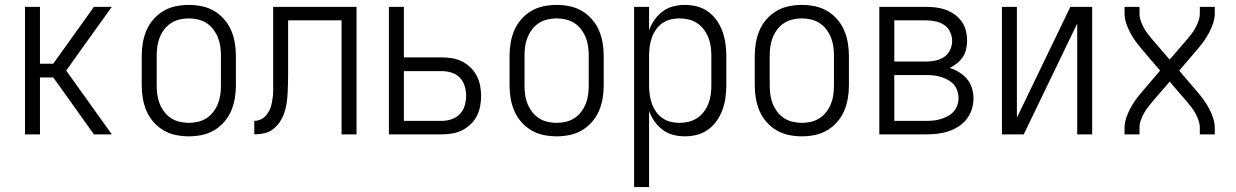

<svg xmlns="http://www.w3.org/2000/svg" viewBox="-20 -548 5040 783"><path d="M82 0V-520H143V-288H197L363 -520H436L306 -339L250 -260L436 0H363L219 -202L197 -232H143V0Z M750 8Q723 8 696.5 2.5Q670 -3 647 -16.5Q624 -30 606 -50.5Q588 -71 577.5 -95.5Q567 -120 562.5 -146.5Q558 -173 558 -200V-320Q558 -347 562.5 -373.5Q567 -400 577.5 -424.5Q588 -449 606 -469.5Q624 -490 647 -503.5Q670 -517 696.5 -522.5Q723 -528 750 -528Q777 -528 803.5 -522.5Q830 -517 853 -503.5Q876 -490 894 -469.5Q912 -449 922.5 -424.5Q933 -400 937.5 -373.5Q942 -347 942 -320V-200Q942 -173 937.5 -146.5Q933 -120 922.5 -95.5Q912 -71 894 -50.5Q876 -30 853 -16.5Q830 -3 803.5 2.5Q777 8 750 8ZM750 -47Q769 -47 788 -51.5Q807 -56 823 -66.5Q839 -77 850.5 -92.5Q862 -108 869 -125.5Q876 -143 878.5 -162Q881 -181 881 -200V-320Q881 -339 878.5 -358Q876 -377 869 -394.5Q862 -412 850.5 -427.5Q839 -443 823 -453.5Q807 -464 788 -468.5Q769 -473 750 -473Q731 -473 712 -468.5Q693 -464 677 -453.5Q661 -443 649.5 -427.5Q638 -412 631 -394.5Q624 -377 621.5 -358Q619 -339 619 -320V-200Q619 -181 621.5 -162Q624 -143 631 -125.5Q638 -108 649.5 -92.5Q661 -77 677 -66.5Q693 -56 712 -51.5Q731 -47 750 -47Z M1017 0V-55Q1028 -55 1039 -59Q1050 -63 1058.5 -70.5Q1067 -78 1073 -88Q1079 -98 1083 -108.5Q1087 -119 1089 -130.5Q1091 -142 1092.5 -153.5Q1094 -165 1094 -176Q1094 -187 1094 -199V-520H1434V0H1373V-465H1155V-250Q1155 -230 1154.5 -209.5Q1154 -189 1153 -168.5Q1152 -148 1149 -127.5Q1146 -107 1139.5 -88Q1133 -69 1121.5 -51.5Q1110 -34 1094 -21.5Q1078 -9 1057.5 -4.5Q1037 0 1017 0Z M1566 0V-520H1627V-314H1781Q1802 -314 1823.5 -310.5Q1845 -307 1864 -297.5Q1883 -288 1898.5 -273Q1914 -258 1924 -239Q1934 -220 1938 -199Q1942 -178 1942 -157Q1942 -136 1938 -114.5Q1934 -93 1924 -74Q1914 -55 1898.5 -40.5Q1883 -26 1864 -16.5Q1845 -7 1823.5 -3.5Q1802 0 1781 0ZM1627 -55H1781Q1801 -55 1821 -61.5Q1841 -68 1855 -82.5Q1869 -97 1875 -117Q1881 -137 1881 -157Q1881 -177 1875 -197Q1869 -217 1855 -231.5Q1841 -246 1821 -252Q1801 -258 1781 -258H1627Z M2250 8Q2223 8 2196.5 2.5Q2170 -3 2147 -16.5Q2124 -30 2106 -50.5Q2088 -71 2077.5 -95.5Q2067 -120 2062.5 -146.5Q2058 -173 2058 -200V-320Q2058 -347 2062.5 -373.5Q2067 -400 2077.5 -424.5Q2088 -449 2106 -469.5Q2124 -490 2147 -503.5Q2170 -517 2196.5 -522.5Q2223 -528 2250 -528Q2277 -528 2303.5 -522.5Q2330 -517 2353 -503.5Q2376 -490 2394 -469.5Q2412 -449 2422.5 -424.5Q2433 -400 2437.5 -373.5Q2442 -347 2442 -320V-200Q2442 -173 2437.5 -146.5Q2433 -120 2422.5 -95.5Q2412 -71 2394 -50.5Q2376 -30 2353 -16.5Q2330 -3 2303.5 2.5Q2277 8 2250 8ZM2250 -47Q2269 -47 2288 -51.5Q2307 -56 2323 -66.5Q2339 -77 2350.5 -92.5Q2362 -108 2369 -125.5Q2376 -143 2378.5 -162Q2381 -181 2381 -200V-320Q2381 -339 2378.5 -358Q2376 -377 2369 -394.5Q2362 -412 2350.5 -427.5Q2339 -443 2323 -453.5Q2307 -464 2288 -468.5Q2269 -473 2250 -473Q2231 -473 2212 -468.5Q2193 -464 2177 -453.5Q2161 -443 2149.5 -427.5Q2138 -412 2131 -394.5Q2124 -377 2121.5 -358Q2119 -339 2119 -320V-200Q2119 -181 2121.5 -162Q2124 -143 2131 -125.5Q2138 -108 2149.5 -92.5Q2161 -77 2177 -66.5Q2193 -56 2212 -51.5Q2231 -47 2250 -47Z M2566 215V-520H2627V-424Q2635 -447 2649 -467Q2663 -487 2682.5 -501.5Q2702 -516 2725.5 -522Q2749 -528 2773 -528Q2799 -528 2823.5 -521.5Q2848 -515 2868.5 -500Q2889 -485 2903.5 -464Q2918 -443 2926.5 -419.5Q2935 -396 2938.5 -370.5Q2942 -345 2942 -320V-200Q2942 -175 2938.5 -149.5Q2935 -124 2926.5 -100.5Q2918 -77 2903.5 -56Q2889 -35 2868.5 -20Q2848 -5 2823.5 1.5Q2799 8 2773 8Q2749 8 2725.5 2Q2702 -4 2682.5 -18.5Q2663 -33 2649 -53Q2635 -73 2627 -96V215ZM2751 -47Q2770 -47 2788.5 -51.5Q2807 -56 2823 -66.5Q2839 -77 2850.5 -92.5Q2862 -108 2869 -125.5Q2876 -143 2878.5 -162Q2881 -181 2881 -200V-320Q2881 -339 2878.5 -358Q2876 -377 2869 -394.5Q2862 -412 2850.5 -427.5Q2839 -443 2823 -453.5Q2807 -464 2788.5 -468.5Q2770 -473 2751 -473Q2732 -473 2714 -468.5Q2696 -464 2680.5 -453Q2665 -442 2654.5 -426.5Q2644 -411 2638 -393.5Q2632 -376 2629.5 -357.5Q2627 -339 2627 -320V-200Q2627 -181 2629.5 -162.5Q2632 -144 2638 -126.5Q2644 -109 2654.5 -93.5Q2665 -78 2680.5 -67Q2696 -56 2714 -51.5Q2732 -47 2751 -47Z M3250 8Q3223 8 3196.5 2.5Q3170 -3 3147 -16.5Q3124 -30 3106 -50.5Q3088 -71 3077.5 -95.5Q3067 -120 3062.5 -146.5Q3058 -173 3058 -200V-320Q3058 -347 3062.5 -373.5Q3067 -400 3077.5 -424.5Q3088 -449 3106 -469.5Q3124 -490 3147 -503.5Q3170 -517 3196.5 -522.5Q3223 -528 3250 -528Q3277 -528 3303.5 -522.5Q3330 -517 3353 -503.5Q3376 -490 3394 -469.5Q3412 -449 3422.5 -424.5Q3433 -400 3437.5 -373.5Q3442 -347 3442 -320V-200Q3442 -173 3437.5 -146.5Q3433 -120 3422.5 -95.5Q3412 -71 3394 -50.5Q3376 -30 3353 -16.5Q3330 -3 3303.5 2.5Q3277 8 3250 8ZM3250 -47Q3269 -47 3288 -51.5Q3307 -56 3323 -66.5Q3339 -77 3350.5 -92.5Q3362 -108 3369 -125.5Q3376 -143 3378.5 -162Q3381 -181 3381 -200V-320Q3381 -339 3378.5 -358Q3376 -377 3369 -394.5Q3362 -412 3350.5 -427.5Q3339 -443 3323 -453.5Q3307 -464 3288 -468.5Q3269 -473 3250 -473Q3231 -473 3212 -468.5Q3193 -464 3177 -453.5Q3161 -443 3149.5 -427.5Q3138 -412 3131 -394.5Q3124 -377 3121.5 -358Q3119 -339 3119 -320V-200Q3119 -181 3121.5 -162Q3124 -143 3131 -125.5Q3138 -108 3149.5 -92.5Q3161 -77 3177 -66.5Q3193 -56 3212 -51.5Q3231 -47 3250 -47Z M3566 0V-520H3757Q3777 -520 3797.5 -517.5Q3818 -515 3837 -508Q3856 -501 3873 -489Q3890 -477 3902 -460Q3914 -443 3919 -423Q3924 -403 3924 -382Q3924 -365 3920 -347.5Q3916 -330 3906.5 -315.5Q3897 -301 3883 -290Q3869 -279 3853 -271Q3873 -265 3891.5 -253.5Q3910 -242 3923.5 -226Q3937 -210 3943.5 -189Q3950 -168 3950 -147Q3950 -124 3943 -102Q3936 -80 3922 -62Q3908 -44 3888 -31.5Q3868 -19 3846.5 -12Q3825 -5 3802 -2.5Q3779 0 3757 0ZM3757 -297Q3776 -297 3795 -301Q3814 -305 3830 -315.5Q3846 -326 3854.5 -344Q3863 -362 3863 -381Q3863 -400 3854.5 -418Q3846 -436 3830 -446.5Q3814 -457 3795 -461Q3776 -465 3757 -465H3627V-297ZM3627 -55H3757Q3772 -55 3787 -56.5Q3802 -58 3816.5 -62.5Q3831 -67 3844.5 -74Q3858 -81 3868.5 -92.5Q3879 -104 3884 -118.5Q3889 -133 3889 -148Q3889 -163 3884 -178Q3879 -193 3869 -204Q3859 -215 3845 -222.5Q3831 -230 3816.5 -234.5Q3802 -239 3787 -240.5Q3772 -242 3757 -242H3627Z M4066 0V-520H4127V-68L4345 -520H4434V0H4373V-452L4155 0Z M4566 0V-26Q4566 -46 4572.5 -66Q4579 -86 4588.5 -104Q4598 -122 4610 -139Q4622 -156 4635 -171L4711 -260L4635 -349Q4622 -364 4610 -381Q4598 -398 4588.5 -416Q4579 -434 4572.5 -454Q4566 -474 4566 -494V-520H4627V-494Q4627 -478 4632 -463.5Q4637 -449 4644.5 -435Q4652 -421 4661.5 -409Q4671 -397 4681 -385L4750 -305L4819 -385Q4829 -397 4838.5 -409Q4848 -421 4855.5 -435Q4863 -449 4868 -463.5Q4873 -478 4873 -494V-520H4934V-494Q4934 -474 4927.5 -454Q4921 -434 4911.5 -416Q4902 -398 4890 -381Q4878 -364 4865 -349L4789 -260L4865 -171Q4878 -156 4890 -139Q4902 -122 4911.5 -104Q4921 -86 4927.5 -66Q4934 -46 4934 -26V0H4873V-26Q4873 -42 4868 -56.5Q4863 -71 4855.5 -85Q4848 -99 4838.5 -111Q4829 -123 4819 -135L4750 -215L4681 -135Q4671 -123 4661.5 -111Q4652 -99 4644.5 -85Q4637 -71 4632 -56.5Q4627 -42 4627 -26V0Z"/></svg>

Font: Iosevka Curly Light
Style: Regular
Weight: 300
Monospace: yes
Designer: Belleve Invis
Foundry: Belleve Invis
Version: Version 22.1.2; ttfautohint (v1.8.4)